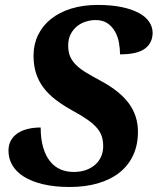

<svg xmlns="http://www.w3.org/2000/svg" viewBox="-20 -744 635 774"><path d="M261.2 9.8Q199.2 9.8 152.8 -1.5Q106.4 -12.7 75.7 -32.2Q44.9 -51.8 29.5 -78.4Q14.2 -105 14.2 -136.2Q14.2 -159.7 23.7 -177.2Q33.2 -194.8 50.5 -206.5Q67.9 -218.3 91.6 -224.1Q115.2 -230 144 -230Q144 -184.1 153.8 -150.4Q163.6 -116.7 181.2 -94.5Q198.7 -72.3 223.1 -61.5Q247.6 -50.8 276.9 -50.8Q305.2 -50.8 327.1 -58.8Q349.1 -66.9 364.5 -80.8Q379.9 -94.7 387.9 -113.5Q396 -132.3 396 -153.8Q396 -174.8 390.9 -192.4Q385.7 -210 372.1 -226.6Q358.4 -243.2 334.5 -260.3Q310.5 -277.3 272.9 -297.9Q233.9 -319.3 204.3 -342Q174.8 -364.7 155 -391.1Q135.3 -417.5 125.2 -449Q115.2 -480.5 115.2 -520Q115.2 -564.9 133.3 -602.5Q151.4 -640.1 185.1 -667.2Q218.8 -694.3 266.6 -709.2Q314.5 -724.1 374 -724.1Q429.7 -724.1 471.2 -715.3Q512.7 -706.5 540.3 -691.4Q567.9 -676.3 581.5 -655.8Q595.2 -635.3 595.2 -611.8Q595.2 -571.3 564.5 -548.1Q533.7 -524.9 463.9 -524.9Q463.9 -547.4 459.5 -571.8Q455.1 -596.2 443.8 -616.5Q432.6 -636.7 413.6 -649.9Q394.5 -663.1 365.2 -663.1Q345.2 -663.1 325.4 -656.7Q305.7 -650.4 290 -637.7Q274.4 -625 264.6 -605.7Q254.9 -586.4 254.9 -560.1Q254.9 -533.7 263.2 -515.1Q271.5 -496.6 288.1 -480.7Q304.7 -464.8 329.6 -450Q354.5 -435.1 388.2 -417Q463.9 -376 500 -326.4Q536.1 -276.9 536.1 -212.9Q536.1 -159.7 516.8 -118.2Q497.6 -76.7 461.7 -48.3Q425.8 -20 375 -5.1Q324.2 9.8 261.2 9.8Z"/></svg>

Font: Droid Serif
Style: Bold Italic
Weight: 700
Italic angle: -12°
Designer: Monotype Design team
Foundry: Monotype Imaging Inc.
Version: Version 1.03